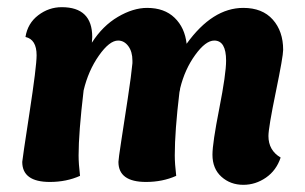

<svg xmlns="http://www.w3.org/2000/svg" viewBox="-20 -505 851 535"><path d="M213 -253Q199 -135 199 -72Q199 -49 203 -15Q165 2 119 2Q42 2 42 -54Q42 -59 62 -189.5Q82 -320 82 -351Q82 -395 51 -402Q57 -440 86.5 -462.5Q116 -485 152 -485Q237 -485 237 -402Q237 -400 236.5 -394.5Q236 -389 236 -386Q266 -433 308.5 -458Q351 -483 390 -483Q438 -483 466.5 -455.5Q495 -428 500 -383Q572 -483 658 -483Q711 -483 740 -450.5Q769 -418 769 -366Q769 -348 748.5 -248.5Q728 -149 728 -126Q728 -86 762 -66Q750 -30 721 -10Q692 10 658 10Q622 10 597 -12.5Q572 -35 572 -74Q572 -106 591 -202.5Q610 -299 610 -336Q610 -392 577 -392Q553 -392 524 -352Q495 -312 482 -259Q482 -256 480 -248Q467 -140 467 -72Q467 -49 471 -15Q433 2 387 2Q310 2 310 -54Q310 -61 318 -113Q326 -165 336 -230.5Q346 -296 349 -329V-336Q349 -361 337.5 -376.5Q326 -392 309 -392Q285 -392 255.5 -350Q226 -308 213 -253Z"/></svg>

Font: Overlock Black
Style: Italic
Weight: 900
Designer: Dario Muhafara
Foundry: Dario Manuel Muhafara
Version: Version 1.002